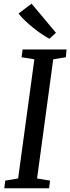

<svg xmlns="http://www.w3.org/2000/svg" viewBox="-20 -1008 376 1028"><path d="M3 0 8 -41 77 -52.5 164 -690.5 95.5 -701.5 101 -743H336.5L332.5 -701.5L265 -690.5L178.5 -52.5L248 -41L243 0ZM244.5 -800.5Q226.5 -810 203.8 -825.2Q181 -840.5 157.8 -859.2Q134.5 -878 113.8 -897.8Q93 -917.5 79.5 -935.5L149 -988.5L279.5 -832.5Z"/></svg>

Font: Merriweather 24pt SemiCondensed
Style: Italic
Weight: 400
Width: 4
Italic angle: -7.8°
Designer: Eben Sorkin
Foundry: Eben Sorkin
Version: Version 2.101